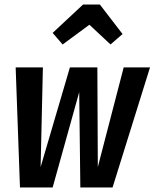

<svg xmlns="http://www.w3.org/2000/svg" viewBox="-20 -826 681 846"><path d="M641 -529 476 0H334L329 -420L212 0H68L49 -529H169L159 -90L288 -529H409L411 -90L525 -529ZM256 -630 212 -681 346 -806H420L520 -676L467 -630L374 -717Z"/></svg>

Font: Fira Sans Extra Condensed Medium
Style: Italic
Weight: 500
Width: 3
Italic angle: -8°
Designer: Carrois Corporate & Edenspiekermann AG
Foundry: Carrois Corporate GbR & Edenspiekermann AG
Version: Version 4.203